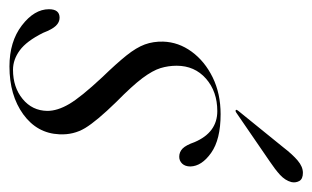

<svg xmlns="http://www.w3.org/2000/svg" viewBox="-147 -505 660 406"><g transform="rotate(90 183.0 -302.0)"><path d="M127.5 0.5Q164.5 0.5 189.2 -19.8Q214 -40 214.5 -72Q214.5 -93.5 200 -118.2Q185.5 -143 143.5 -188Q114 -218.5 97.2 -239.5Q80.5 -260.5 74 -278.2Q67.5 -296 68 -317Q69 -349.5 89.2 -377.2Q109.5 -405 143.8 -421.8Q178 -438.5 221.5 -438.5Q275 -438.5 303.2 -418.5Q331.5 -398.5 332 -374.5Q332 -363.5 326 -357.2Q320 -351 311.5 -351Q301.5 -351 294.2 -358Q287 -365 280.5 -383.5Q260 -431.5 215 -431.5Q173.5 -431.5 146.2 -407.5Q119 -383.5 119 -345.5Q119 -328 124 -311.5Q129 -295 145.2 -273.2Q161.5 -251.5 195.5 -218Q236 -176.5 250.8 -152Q265.5 -127.5 264 -97.5Q262 -50.5 221.8 -21.2Q181.5 8 120.5 8Q68 8 33.8 -18.2Q-0.5 -44.5 -0.5 -75.5Q-0.5 -98 17.5 -98Q27 -98 34.5 -90.2Q42 -82.5 49.5 -63Q67 -28 86.5 -13.8Q106 0.5 127.5 0.5ZM291.5 -571Q306.5 -590.5 319.5 -601.5Q332.5 -612.5 345.5 -612.5Q358.5 -612.5 362.8 -604.8Q367 -597 365 -588Q361.5 -575 349.8 -564.2Q338 -553.5 321.5 -542.5L218 -471.5Q214 -469 212.5 -471Q211.5 -472.5 214.5 -476Z"/></g></svg>

Font: Fraunces 144pt S000 Light
Style: Italic
Weight: 300
Italic angle: -16°
Version: Version 1.000; ttfautohint (v1.8.3)